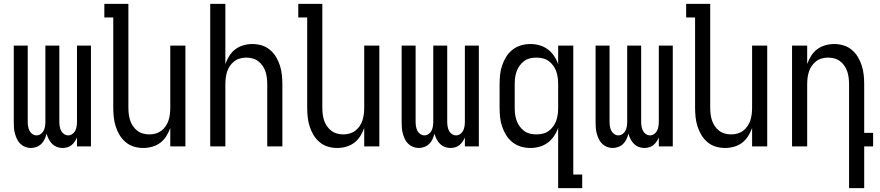

<svg xmlns="http://www.w3.org/2000/svg" viewBox="-20 -755 4540 990"><path d="M139 8Q124 8 110 2.5Q96 -3 85 -13.5Q74 -24 67.5 -38Q61 -52 57 -66.5Q53 -81 52 -96Q51 -111 51 -126V-520H123V-126Q123 -115 125 -103Q127 -91 132 -81Q137 -71 147 -64Q157 -57 168 -57Q180 -57 190 -64Q200 -71 205 -81Q210 -91 212 -103Q214 -115 214 -126V-520H286V-126Q286 -115 288 -103Q290 -91 295 -81Q300 -71 310 -64Q320 -57 332 -57Q343 -57 353 -64Q363 -71 368 -81Q373 -91 375 -103Q377 -115 377 -126V-520H449V0H377V-46Q372 -35 365 -24.5Q358 -14 348.5 -6.5Q339 1 327 4.5Q315 8 302 8Q287 8 273 2.5Q259 -3 248.5 -13.5Q238 -24 231 -38Q224 -52 220 -66Q217 -52 210.5 -38Q204 -24 193.5 -13.5Q183 -3 168.5 2.5Q154 8 139 8Z M719 8Q694 8 670.5 1Q647 -6 628 -22Q609 -38 596.5 -59Q584 -80 576.5 -103.5Q569 -127 566.5 -151.5Q564 -176 564 -200V-665H518V-735H642V-200Q642 -183 644 -166.5Q646 -150 651 -134.5Q656 -119 665.5 -105Q675 -91 688 -81Q701 -71 717 -66.5Q733 -62 750 -62Q767 -62 783 -66.5Q799 -71 812 -81Q825 -91 834.5 -105Q844 -119 849 -134.5Q854 -150 856 -166.5Q858 -183 858 -200V-520H936V0H858V-95Q850 -73 837.5 -53Q825 -33 806.5 -19Q788 -5 765 1.5Q742 8 719 8Z M1064 0V-735H1142V-425Q1150 -447 1162.5 -467Q1175 -487 1193.5 -501Q1212 -515 1235 -521.5Q1258 -528 1281 -528Q1306 -528 1329.5 -521Q1353 -514 1372 -498Q1391 -482 1403.5 -461Q1416 -440 1423.5 -416.5Q1431 -393 1433.5 -368.5Q1436 -344 1436 -320V0H1358V-320Q1358 -337 1356 -353.5Q1354 -370 1349 -385.5Q1344 -401 1334.5 -415Q1325 -429 1312 -439Q1299 -449 1283 -453.5Q1267 -458 1250 -458Q1233 -458 1217 -453.5Q1201 -449 1188 -439Q1175 -429 1165.5 -415Q1156 -401 1151 -385.5Q1146 -370 1144 -353.5Q1142 -337 1142 -320V0Z M1719 8Q1694 8 1670.5 1Q1647 -6 1628 -22Q1609 -38 1596.5 -59Q1584 -80 1576.5 -103.5Q1569 -127 1566.5 -151.5Q1564 -176 1564 -200V-665H1518V-735H1642V-200Q1642 -183 1644 -166.5Q1646 -150 1651 -134.5Q1656 -119 1665.5 -105Q1675 -91 1688 -81Q1701 -71 1717 -66.5Q1733 -62 1750 -62Q1767 -62 1783 -66.5Q1799 -71 1812 -81Q1825 -91 1834.5 -105Q1844 -119 1849 -134.5Q1854 -150 1856 -166.5Q1858 -183 1858 -200V-520H1936V0H1858V-95Q1850 -73 1837.5 -53Q1825 -33 1806.5 -19Q1788 -5 1765 1.5Q1742 8 1719 8Z M2139 8Q2124 8 2110 2.5Q2096 -3 2085 -13.5Q2074 -24 2067.5 -38Q2061 -52 2057 -66.5Q2053 -81 2052 -96Q2051 -111 2051 -126V-520H2123V-126Q2123 -115 2125 -103Q2127 -91 2132 -81Q2137 -71 2147 -64Q2157 -57 2168 -57Q2180 -57 2190 -64Q2200 -71 2205 -81Q2210 -91 2212 -103Q2214 -115 2214 -126V-520H2286V-126Q2286 -115 2288 -103Q2290 -91 2295 -81Q2300 -71 2310 -64Q2320 -57 2332 -57Q2343 -57 2353 -64Q2363 -71 2368 -81Q2373 -91 2375 -103Q2377 -115 2377 -126V-520H2449V0H2377V-46Q2372 -35 2365 -24.5Q2358 -14 2348.5 -6.5Q2339 1 2327 4.5Q2315 8 2302 8Q2287 8 2273 2.5Q2259 -3 2248.5 -13.5Q2238 -24 2231 -38Q2224 -52 2220 -66Q2217 -52 2210.5 -38Q2204 -24 2193.5 -13.5Q2183 -3 2168.5 2.5Q2154 8 2139 8Z M2746 -62Q2763 -62 2779.5 -66Q2796 -70 2809.5 -80Q2823 -90 2833 -104Q2843 -118 2848.5 -134Q2854 -150 2856 -166.5Q2858 -183 2858 -200V-320Q2858 -337 2856 -353.5Q2854 -370 2848.5 -386Q2843 -402 2833 -416Q2823 -430 2809.5 -440Q2796 -450 2779.5 -454Q2763 -458 2746 -458Q2729 -458 2712.5 -454Q2696 -450 2682.5 -440Q2669 -430 2659 -416Q2649 -402 2643.5 -386Q2638 -370 2636 -353.5Q2634 -337 2634 -320V-200Q2634 -183 2636 -166.5Q2638 -150 2643.5 -134Q2649 -118 2659 -104Q2669 -90 2682.5 -80Q2696 -70 2712.5 -66Q2729 -62 2746 -62ZM2858 215V-96Q2850 -73 2836.5 -53Q2823 -33 2804 -19Q2785 -5 2762 1.5Q2739 8 2715 8Q2690 8 2666 1Q2642 -6 2622.5 -21.5Q2603 -37 2590 -58Q2577 -79 2569 -102.5Q2561 -126 2558.5 -150.5Q2556 -175 2556 -200V-320Q2556 -345 2558.5 -369.5Q2561 -394 2569 -417.5Q2577 -441 2590 -462Q2603 -483 2622.5 -498.5Q2642 -514 2666 -521Q2690 -528 2715 -528Q2739 -528 2762 -521.5Q2785 -515 2804 -501Q2823 -487 2836.5 -467Q2850 -447 2858 -424V-520H2936V145H2982V215Z M3139 8Q3124 8 3110 2.5Q3096 -3 3085 -13.5Q3074 -24 3067.5 -38Q3061 -52 3057 -66.5Q3053 -81 3052 -96Q3051 -111 3051 -126V-520H3123V-126Q3123 -115 3125 -103Q3127 -91 3132 -81Q3137 -71 3147 -64Q3157 -57 3168 -57Q3180 -57 3190 -64Q3200 -71 3205 -81Q3210 -91 3212 -103Q3214 -115 3214 -126V-520H3286V-126Q3286 -115 3288 -103Q3290 -91 3295 -81Q3300 -71 3310 -64Q3320 -57 3332 -57Q3343 -57 3353 -64Q3363 -71 3368 -81Q3373 -91 3375 -103Q3377 -115 3377 -126V-520H3449V0H3377V-46Q3372 -35 3365 -24.5Q3358 -14 3348.5 -6.5Q3339 1 3327 4.5Q3315 8 3302 8Q3287 8 3273 2.5Q3259 -3 3248.5 -13.5Q3238 -24 3231 -38Q3224 -52 3220 -66Q3217 -52 3210.5 -38Q3204 -24 3193.5 -13.5Q3183 -3 3168.5 2.5Q3154 8 3139 8Z M3719 8Q3694 8 3670.5 1Q3647 -6 3628 -22Q3609 -38 3596.5 -59Q3584 -80 3576.5 -103.5Q3569 -127 3566.5 -151.5Q3564 -176 3564 -200V-665H3518V-735H3642V-200Q3642 -183 3644 -166.5Q3646 -150 3651 -134.5Q3656 -119 3665.5 -105Q3675 -91 3688 -81Q3701 -71 3717 -66.5Q3733 -62 3750 -62Q3767 -62 3783 -66.5Q3799 -71 3812 -81Q3825 -91 3834.5 -105Q3844 -119 3849 -134.5Q3854 -150 3856 -166.5Q3858 -183 3858 -200V-520H3936V0H3858V-95Q3850 -73 3837.5 -53Q3825 -33 3806.5 -19Q3788 -5 3765 1.5Q3742 8 3719 8Z M4358 215V-320Q4358 -337 4356 -353.5Q4354 -370 4349 -385.5Q4344 -401 4334.5 -415Q4325 -429 4312 -439Q4299 -449 4283 -453.5Q4267 -458 4250 -458Q4233 -458 4217 -453.5Q4201 -449 4188 -439Q4175 -429 4165.5 -415Q4156 -401 4151 -385.5Q4146 -370 4144 -353.5Q4142 -337 4142 -320V0H4064V-520H4142V-425Q4150 -447 4162.5 -467Q4175 -487 4193.5 -501Q4212 -515 4235 -521.5Q4258 -528 4281 -528Q4306 -528 4329.5 -521Q4353 -514 4372 -498Q4391 -482 4403.5 -461Q4416 -440 4423.5 -416.5Q4431 -393 4433.5 -368.5Q4436 -344 4436 -320V-70H4482V0H4436V215Z"/></svg>

Font: HulyMono
Style: Regular
Weight: 400
Monospace: yes
Designer: Belleve Invis
Foundry: Belleve Invis
Version: Version 33.2.5; ttfautohint (v1.8.4)